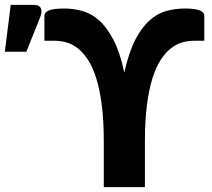

<svg xmlns="http://www.w3.org/2000/svg" viewBox="-169 -769 872 789"><path d="M13.5 -704Q13.5 -718.5 32 -726.2Q50.5 -734 94.5 -734Q133 -734 169.8 -723.8Q206.5 -713.5 238.8 -684.8Q271 -656 297.5 -604.8Q324 -553.5 342 -471Q360 -553.5 386.5 -604.8Q413 -656 445.2 -684.8Q477.5 -713.5 514.2 -723.8Q551 -734 589.5 -734Q633.5 -734 652 -726.2Q670.5 -718.5 670.5 -704V-601.5H628.5Q604.5 -601.5 580.2 -594.8Q556 -588 533.5 -570.5Q511 -553 491.5 -523.2Q472 -493.5 457.5 -447.5Q443 -401.5 434.8 -337.5Q426.5 -273.5 426.5 -187.5V0H257.5V-187.5Q257.5 -273.5 249.2 -337.5Q241 -401.5 226.5 -447.5Q212 -493.5 192.5 -523.2Q173 -553 150.5 -570.5Q128 -588 103.8 -594.8Q79.5 -601.5 55.5 -601.5H13.5ZM-149 -556.5 -125 -749H-30Q-9 -749 -2 -736.8Q5 -724.5 -2 -703.5L-60.5 -556.5Z"/></svg>

Font: Lato 2
Style: Regular
Weight: 900
Designer: Lukasz Dziedzic with Adam Twardoch and Botio Nikoltchev
Foundry: tyPoland Lukasz Dziedzic
Version: Version 2.015; 2015-08-06; http://www.latofonts.com/